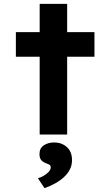

<svg xmlns="http://www.w3.org/2000/svg" viewBox="-20 -695 580 992"><path d="M185 0V-675H327V0ZM62 -402V-529H468V-402ZM210 277 176 226Q190 222 205 213.5Q220 205 231 193.5Q242 182 242 170Q242 161 236.5 157Q231 153 219 149Q201 142 192.5 131.5Q184 121 184 101Q184 71 206 56Q228 41 261 41Q298 41 325 64.5Q352 88 352 133Q352 159 341 180.5Q330 202 310.5 220Q291 238 265 252.5Q239 267 210 277Z"/></svg>

Font: Lexend Exa SemiBold
Style: Regular
Weight: 600
Designer: Bonnie Shaver-Troup, Thomas Jockin
Foundry: Lexend
Version: Version 1.007